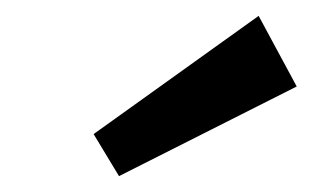

<svg xmlns="http://www.w3.org/2000/svg" viewBox="-20 -752 394 242"><path d="M306 -732 354 -643 130 -530 98 -583Z"/></svg>

Font: Exo 2 SemiBold
Style: Italic
Weight: 600
Italic angle: -8°
Designer: Natanael Gama
Foundry: Natanael Gama
Version: Version 2.010